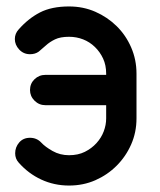

<svg xmlns="http://www.w3.org/2000/svg" viewBox="-20 -576 497 595"><path d="M108 -134Q120 -121 143 -108Q166 -95 194 -95Q222 -95 243 -105.5Q264 -116 279 -132.5Q294 -149 301.5 -169Q309 -189 309 -209V-250H121Q101 -250 87 -264Q73 -278 73 -297Q73 -317 87 -330.5Q101 -344 121 -344H309V-348Q309 -374 299.5 -394.5Q290 -415 274 -430.5Q258 -446 237.5 -454Q217 -462 194 -462Q167 -462 150.5 -454Q134 -446 122 -435L100 -416Q89 -408 73 -408Q53 -408 39.5 -422.5Q26 -437 26 -455Q26 -472 38 -485Q68 -519 104 -537.5Q140 -556 194 -556Q238 -556 275.5 -539.5Q313 -523 341.5 -495Q370 -467 386.5 -429Q403 -391 403 -348V-209Q403 -166 386.5 -128.5Q370 -91 341.5 -62.5Q313 -34 275.5 -17.5Q238 -1 194 -1Q148 -1 108 -19.5Q68 -38 38 -72Q27 -84 27 -101Q27 -120 39.5 -134.5Q52 -149 73 -149Q94 -149 108 -134Z"/></svg>

Font: VDS
Style: Regular
Weight: 400
Designer: artmaker
Foundry: artmaker
Version: Version 1.000 2009 initial release